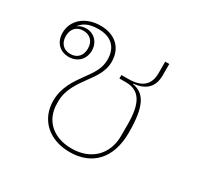

<svg xmlns="http://www.w3.org/2000/svg" viewBox="-126 -701 885 860"><g transform="rotate(30 316.5 -270.5)"><path d="M328 12C443 12 515 -62 515 -196C515 -337 483 -383 422 -394V-396C486 -402 518 -435 518 -494V-553H497V-494C497 -435 466 -403 391 -403H357V-385H391C461 -385 492 -336 492 -227V-165C492 -73 430 -6 328 -6C230 -6 171 -64 171 -149V-162C171 -217 203 -264 233 -305C261 -343 290 -382 290 -431C290 -507 239 -548 167 -548C86 -548 34 -498 34 -436C34 -387 65 -355 111 -355C157 -355 188 -387 188 -431C188 -475 157 -505 118 -505C99 -505 84 -500 75 -492L74 -493C90 -512 111 -530 167 -530C228 -530 269 -498 269 -431C269 -385 246 -353 216 -312C185 -269 150 -220 150 -151C150 -55 220 12 328 12ZM111 -370C76 -370 54 -393 54 -430C54 -467 76 -490 111 -490C146 -490 168 -467 168 -430C168 -393 146 -370 111 -370Z"/></g></svg>

Font: IBM Plex Sans Thai Looped Thin
Style: Regular
Weight: 100
Designer: Mike Abbink, Paul van der Laan, Pieter van Rosmalen, Ben Mitchell, Mark Frömberg
Foundry: Bold Monday
Version: Version 1.1